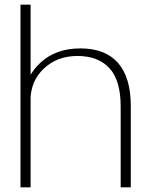

<svg xmlns="http://www.w3.org/2000/svg" viewBox="-20 -805 656 825"><path d="M68 0H111.5V-785H68ZM498.5 0H542V-349Q542 -472 487.2 -534.5Q432.5 -597 325.5 -597Q221 -597 155.5 -537.2Q90 -477.5 90 -402L111 -373Q111 -456 168.2 -510.2Q225.5 -564.5 312.5 -564.5Q401.5 -564.5 450 -512.2Q498.5 -460 498.5 -348Z"/></svg>

Font: Anybody SemiExpanded ExtraLight
Style: Regular
Weight: 250
Width: 6
Version: Version 1.113;gftools[0.9.25]